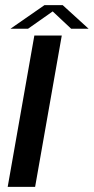

<svg xmlns="http://www.w3.org/2000/svg" viewBox="-20 -729 366 749"><path d="M10 0H117L221 -590.5H114ZM21 -617H89.5L185.5 -684.5L257.5 -617H325.5L224.5 -709H153.5Z"/></svg>

Font: Anybody SemiExpanded
Style: Italic
Weight: 400
Width: 6
Italic angle: -10°
Version: Version 1.113;gftools[0.9.25]